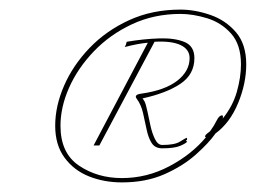

<svg xmlns="http://www.w3.org/2000/svg" viewBox="-20 -560 544 400"><path d="M493 -426Q493 -386 476 -345Q459 -304 429 -282Q415 -262 388 -238Q361 -214 322.5 -197Q284 -180 234 -180Q197 -180 165.5 -192.5Q134 -205 114.5 -231.5Q95 -258 95 -298Q95 -339 113.5 -381.5Q132 -424 166.5 -460Q201 -496 249 -518Q297 -540 356 -540Q386 -540 418 -529Q450 -518 471.5 -493Q493 -468 493 -426ZM432 -310Q436 -318 441 -319.5Q446 -321 444 -313Q465 -339 473.5 -369Q482 -399 482 -426Q482 -467 461.5 -490Q441 -513 411.5 -522Q382 -531 356 -531Q301 -531 255 -509.5Q209 -488 175.5 -453Q142 -418 124 -377.5Q106 -337 106 -298Q106 -241 144.5 -215Q183 -189 234 -189Q286 -189 332.5 -213.5Q379 -238 409 -274Q404 -276 413 -283Q416 -285 418 -287Q426 -298 432 -310ZM240 -462Q242 -466 242.5 -467.5Q243 -469 244 -473Q280 -479 312 -480Q344 -481 364.5 -472.5Q385 -464 385 -439Q385 -405 356 -385.5Q327 -366 277 -355Q279 -352 281 -349Q284 -343 287 -328.5Q290 -314 293.5 -298Q297 -282 303 -270Q309 -258 318 -258Q344 -258 355 -265Q366 -272 369 -273Q371 -269 368.5 -268Q366 -267 370 -265Q367 -261 355 -256Q343 -251 318 -251Q303 -251 296 -262Q289 -273 285.5 -290Q282 -307 278 -324.5Q274 -342 265 -354Q258 -363 275 -365Q324 -372 349.5 -392Q375 -412 375 -439Q375 -457 356.5 -466Q338 -475 302 -473L187 -257H175L288 -471Q266 -469 240 -462Z"/></svg>

Font: Kapakana Light
Style: Regular
Weight: 300
Designer: Kyosuke Nagai
Version: Version 1.000